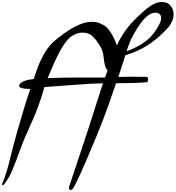

<svg xmlns="http://www.w3.org/2000/svg" viewBox="-181 -1106 1755 1919"><path d="M560 760Q542 795 522 793Q503 791 511 757Q512 753 514 748Q616 444 698 194Q770 -26 848 -274Q706 -270 523 -255Q357 -242 263 -236Q206 -34 135 118Q63 274 28 370Q-24 515 -62 604Q-98 686 -139 735Q-142 739 -146 741.5Q-150 744 -153.5 744Q-157 744 -159 742Q-161 740 -161 735.5Q-161 731 -158 726Q-118 641 -74 455Q-52 361 -7 203Q64 -48 122 -218H95Q64 -218 37 -225.5Q10 -233 10 -248Q10 -263 27 -276.5Q44 -290 63 -297Q103 -311 156 -316Q181 -392 196.5 -434Q212 -476 243.5 -537.5Q275 -599 312 -644Q356 -698 460 -772Q623 -888 736 -888Q781 -888 819 -872.5Q857 -857 881 -836Q905 -815 927.5 -779Q950 -743 961 -718Q972 -693 988 -653Q1056 -808 1196 -940Q1271 -1011 1322 -1046Q1381 -1086 1435 -1086Q1492 -1086 1523 -1050.5Q1554 -1015 1554 -963Q1554 -926 1537 -890Q1520 -854 1504 -835.5Q1488 -817 1458 -787Q1375 -704 1283.5 -647Q1192 -590 1072 -554Q1033 -436 1002 -337Q1040 -339 1120 -339Q1234 -339 1282 -338Q1299 -338 1299 -310Q1299 -286 1282 -284Q1174 -274 979 -274Q900 -42 848 94Q797 228 691 476Q614 657 560 760ZM1084 -594Q1271 -661 1356 -775Q1430 -875 1430 -927Q1430 -950 1415 -964.5Q1400 -979 1369 -979Q1330 -979 1284 -940Q1224 -889 1147 -749Q1115 -691 1084 -594ZM295 -325Q438 -331 584 -331H869Q878 -361 894 -401Q874 -427 866.5 -458.5Q859 -490 853 -546Q848 -602 811 -659Q793 -687 782 -701.5Q771 -716 749.5 -738Q728 -760 701.5 -770Q675 -780 643 -780Q606 -780 572 -764.5Q538 -749 515 -729Q492 -709 466.5 -672.5Q441 -636 429 -613.5Q417 -591 396 -551Q356 -474 295 -325Z"/></svg>

Font: Joscelyn
Style: Regular
Weight: 400
Designer: Peter S. Baker
Version: Version 1.012